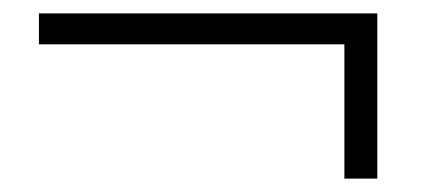

<svg xmlns="http://www.w3.org/2000/svg" viewBox="-20 -446 627 286"><path d="M38 -380V-426H542V-180H493V-396L508 -380Z"/></svg>

Font: Noto Serif KR ExtraLight Medium
Style: Regular
Weight: 500
Version: Version 2.002-H1;hotconv 1.1.0;makeotfexe 2.6.0